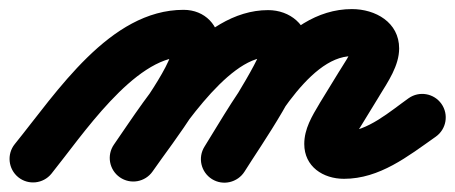

<svg xmlns="http://www.w3.org/2000/svg" viewBox="-65 -329 976 412"><path d="M-25.8 51.3C-4.1 68.8 27.7 65.4 45.3 43.8C110.2 -36.5 222.6 -206.9 328.9 -206.9C331.5 -206.9 323.6 -207.9 321.2 -209.1C316 -211.7 311.6 -215.7 308.6 -220.7C307.5 -222.5 306.7 -224.4 306.1 -226.4C305.7 -227.5 305.5 -229.7 305.5 -229.1C305.5 -187.6 210.3 -63.2 179.5 -18.8C163.6 4.2 169.3 35.6 192.2 51.5C215.2 67.4 246.6 61.7 262.5 38.8C310.1 -30 406.5 -147.1 406.5 -229.1C406.5 -274.5 374.8 -307.9 328.9 -307.9C170.5 -307.9 57.1 -131.4 -33.3 -19.8C-50.8 1.9 -47.4 33.7 -25.8 51.3ZM262.5 38.8C311.3 -31.6 420.7 -206.3 510.3 -206.3C512.4 -206.3 508.2 -207.2 507.4 -207.7C503 -210.1 499.5 -214.1 497.4 -218.6C495.6 -222.6 495.5 -227.2 495.5 -226.5C495.5 -202.3 395.9 -49.4 374.1 -14.4C359.3 9.2 366.5 40.4 390.2 55.1C413.8 69.9 445 62.7 459.8 39.1C494.7 -17 596.5 -159.9 596.5 -226.5C596.5 -275.5 557.2 -307.3 510.3 -307.3C364.6 -307.3 253.7 -125.8 179.5 -18.8C163.6 4.2 169.3 35.6 192.2 51.5C215.2 67.4 246.6 61.7 262.5 38.8ZM389.8 55.3C413.4 70.1 444.6 62.9 459.4 39.3C505.6 -34.6 593.5 -208.5 690.2 -208.5C693.7 -208.5 696.8 -207.6 700.1 -207.3C703.6 -207 694.6 -211.9 693 -215C692 -217 691.3 -219.1 690.9 -221.2C690.4 -223.8 690.5 -226.2 690.5 -225C690.5 -218.2 668.6 -185.2 662.9 -175.8C662.9 -175.8 662.9 -175.8 662.9 -175.9C662.9 -175.9 662.9 -175.9 662.9 -175.9C648.9 -153.1 634.9 -130.2 620.9 -107.4C620.9 -107.4 620.8 -107.2 620.8 -107.1C620.7 -106.9 620.6 -106.8 620.6 -106.8C604.4 -79.6 587.9 -52.6 587.9 -20C587.9 28.6 628.4 54.7 673.1 54.7C749.7 54.7 810.5 6.3 870.1 -35.7C892.9 -51.8 898.3 -83.3 882.3 -106.1C866.2 -128.9 834.7 -134.3 811.9 -118.3C773 -90.8 723.1 -46.3 673.1 -46.3C667.5 -46.3 683.8 -38.1 687.3 -28.8C688.3 -26 688.9 -17 688.9 -20C688.9 -28.5 703.1 -48 707.4 -55.3C707.4 -55.3 707.3 -55.1 707.2 -54.9C707.2 -54.8 707.1 -54.6 707.1 -54.6C721.1 -77.5 735.1 -100.3 749.1 -123.2C749.1 -123.2 749.1 -123.2 749.1 -123.2C749.1 -123.2 749.1 -123.3 749.1 -123.3C767.6 -153.6 791.5 -188.1 791.5 -225C791.5 -281.2 740.6 -309.5 690.2 -309.5C539.2 -309.5 443.8 -126.2 373.8 -14.3C359 9.4 366.2 40.5 389.8 55.3Z"/></svg>

Font: FRB American Cursive Guidelines Ultra
Style: Bold Italic
Weight: 1000
Italic angle: -25°
Version: Version 2.0;Modular Font Editor K font №1